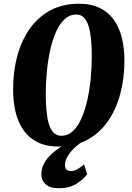

<svg xmlns="http://www.w3.org/2000/svg" viewBox="-20 -773 708 1026"><path d="M294 10Q227 10 180.8 -13Q134.5 -36 105.5 -77.5Q76.5 -119 63.2 -174.5Q50 -230 50 -294.5Q50 -390 72.2 -473Q94.5 -556 138.8 -619Q183 -682 248.8 -717.5Q314.5 -753 401 -753Q467.5 -753 514 -730Q560.5 -707 589.5 -665.5Q618.5 -624 631.8 -568.5Q645 -513 645 -448.5Q644.5 -353 622.2 -269.8Q600 -186.5 555.8 -123.8Q511.5 -61 445.8 -25.5Q380 10 294 10ZM307 -47.5Q342.5 -47.5 369.5 -72.5Q396.5 -97.5 415.5 -140.8Q434.5 -184 446.8 -238.8Q459 -293.5 464.8 -354Q470.5 -414.5 470.5 -473Q470.5 -515.5 467.2 -555.2Q464 -595 455.5 -626.5Q447 -658 430.5 -676.8Q414 -695.5 387.5 -695.5Q352.5 -695.5 325.5 -670.5Q298.5 -645.5 279.2 -602.2Q260 -559 248 -504.2Q236 -449.5 230.2 -389.2Q224.5 -329 224.5 -270.5Q224.5 -227.5 227.8 -187.8Q231 -148 239.5 -116.2Q248 -84.5 264.5 -66Q281 -47.5 307 -47.5ZM296 233Q246 233 223.5 211.5Q201 190 201 159.5Q201 125.5 216.8 98Q232.5 70.5 257 48.5Q281.5 26.5 309.8 9.2Q338 -8 362 -21L388 -29L423.5 -18.5Q392.5 2 371.2 24Q350 46 339 66.8Q328 87.5 327.5 106Q327 127 336 134Q345 141 358.5 141Q377.5 141 393.8 131.2Q410 121.5 429.5 106L445.5 158.5Q427 184.5 388.8 208.8Q350.5 233 296 233Z"/></svg>

Font: Merriweather 24pt SemiCondensed Black
Style: Italic
Weight: 900
Width: 4
Italic angle: -7.8°
Designer: Eben Sorkin
Foundry: Eben Sorkin
Version: Version 2.101